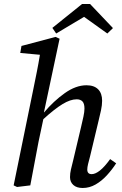

<svg xmlns="http://www.w3.org/2000/svg" viewBox="-20 -924 608 957"><path d="M65 8 48 0 146 -479Q155 -523 163.5 -565.5Q172 -608 179 -651L81 -660L87 -695L257 -740L277 -731L199 -364H200Q247 -420 302.5 -459.5Q358 -499 411 -499Q449 -499 469 -479Q489 -459 489 -422Q489 -400 483.5 -374.5Q478 -349 472 -325L429 -145Q423 -123 419 -106.5Q415 -90 415 -79Q415 -56 437 -56Q455 -56 478 -74Q501 -92 529 -131L559 -110Q539 -79 513 -50.5Q487 -22 456.5 -4.5Q426 13 392 13Q362 13 345.5 -2Q329 -17 329 -41Q329 -60 333.5 -79Q338 -98 345 -126L385 -295Q391 -320 396 -343.5Q401 -367 401 -383Q401 -408 391 -418.5Q381 -429 362 -429Q331 -429 291.5 -405Q252 -381 196 -330L172 -217Q162 -163 151.5 -108.5Q141 -54 131 0ZM429 -904 543 -784 515 -757 399 -840 260 -757 241 -785 389 -904Z"/></svg>

Font: Source Serif 4 SmText
Style: Italic
Weight: 400
Italic angle: -12°
Designer: Frank Grießhammer
Foundry: Adobe
Version: Version 4.005;hotconv 1.1.0;makeotfexe 2.6.0